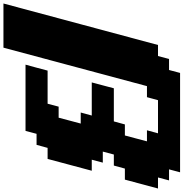

<svg xmlns="http://www.w3.org/2000/svg" viewBox="-30 -918 1040 1087"><g transform="rotate(90 489.5 -375.0)"><path d="M-33.7 125H216.3L434.1 -687.5H496.6L513.7 -750H701.2L684.1 -687.5H746.6Q741.2 -667 730.2 -625.2Q719.2 -583.5 713.4 -562.5H650.9L633.8 -500H446.3Q440.9 -479 429.7 -437.3Q418.5 -395.5 413.1 -375H600.6L583.5 -312.5H646Q640.6 -292 629.4 -250.2Q618.2 -208.5 612.8 -187.5H550.3L533.7 -125H346.2Q340.8 -104 329.6 -62.5Q318.4 -21 312.5 0H687.5L704.1 -62.5H766.6L783.7 -125H846.2Q857.4 -166.5 879.6 -249.8Q901.9 -333 913.1 -375H850.6L867.2 -437.5H804.7L821.3 -500H883.8L900.9 -562.5H963.4L1013.7 -750H951.2L967.8 -812.5H905.3L921.9 -875H359.4L342.8 -812.5H280.3L263.7 -750H201.2Q162.1 -604.5 83.7 -312.5Q5.4 -20.5 -33.7 125Z"/></g></svg>

Font: Faithful 32x
Style: BoldOblique
Weight: 400
Foundry: Faithful Resource Pack
Version: Version 1.0; January 27, 2023